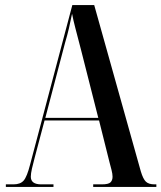

<svg xmlns="http://www.w3.org/2000/svg" viewBox="-20 -734 634 754"><path d="M3 0H190V-10H142Q101 -10 101 -40Q101 -52 105.5 -72Q110 -92 116 -114L155 -261H369L410 -97Q414 -82 418 -66.5Q422 -51 422 -40Q422 -26 414 -18Q406 -10 380 -10H346V0H594V-10H587Q564 -10 553 -20.5Q542 -31 533 -61L350 -714H264L98 -87Q86 -40 73 -25Q60 -10 33 -10H3ZM158 -271 235 -564Q245 -598 250.5 -622Q256 -646 263 -680Q268 -654 276 -623.5Q284 -593 298 -539L366 -271Z"/></svg>

Font: Noto Serif Display Condensed Semi
Style: Regular
Weight: 600
Width: 3
Designer: Monotype Design Team
Foundry: Monotype Imaging Inc.
Version: Version 1.900